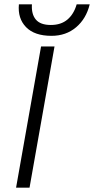

<svg xmlns="http://www.w3.org/2000/svg" viewBox="-20 -864 433 884"><path d="M393 -844Q377 -778 330.5 -738.5Q284 -699 217 -699Q139 -699 100 -739Q61 -779 67 -844H127Q124 -799 145 -774Q166 -749 214 -749Q261 -749 290.5 -774Q320 -799 333 -844ZM169 -650H231L116 0H54Z"/></svg>

Font: Overused Grotesk Book
Style: Italic
Weight: 350
Italic angle: -10°
Version: Version 0.003